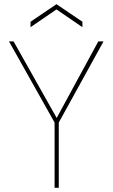

<svg xmlns="http://www.w3.org/2000/svg" viewBox="-20 -898 538 918"><path d="M241 0V-312L23 -700H45L251 -334L450 -700H475L261 -312V0ZM126 -768V-794L250 -878L374 -794V-768L250 -853Z"/></svg>

Font: DM Sans 17pt Thin
Style: Regular
Weight: 250
Version: Version 4.004;gftools[0.9.30]